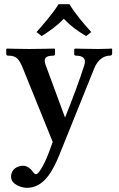

<svg xmlns="http://www.w3.org/2000/svg" viewBox="-20 -669 573 921"><path d="M432 -341C449 -383 478 -402 507 -402C513 -402 518 -406 518 -411V-434L516 -436C516 -436 477 -434 452 -434C408 -434 340 -436 340 -436L336 -433V-409C336 -406 339 -402 344 -402C375 -402 396 -391 384 -355C366 -297 326 -188 292 -105L199 -357C188 -388 196 -402 236 -402C238 -402 244 -403 244 -410V-434L240 -436C240 -436 166 -434 119 -434C78 -434 13 -436 13 -436L10 -434V-409C10 -404 14 -402 20 -402C60 -402 72 -386 92 -336L233 12L215 61C186 138 161 167 153 167C146 167 140 159 134 150C127 140 108 126 92 126C63 126 33 143 33 178C33 219 88 232 109 232C189 232 232 155 266 71ZM313 -649H261C231 -601 191 -556 155 -515L180 -496C220 -522 248 -540 286 -579C321 -542 350 -522 393 -496L418 -515C381 -556 343 -600 313 -649Z"/></svg>

Font: Libertinus Serif Semibold
Style: Regular
Weight: 600
Designer: Philipp H. Poll, Khaled Hosny
Foundry: Caleb Maclennan
Version: Version 7.050;RELEASE